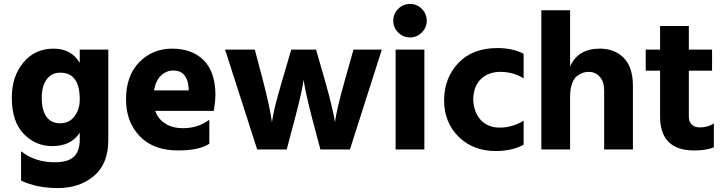

<svg xmlns="http://www.w3.org/2000/svg" viewBox="-20 -759 3675 975"><path d="M530 -49Q530 73 457 134.5Q384 196 274 196Q167 196 87 158V9Q157 65 259 65Q325 65 355 37Q385 9 385 -51V-85Q341 -17 245 -17Q161 -17 100.5 -79Q40 -141 40 -263Q40 -371 98.5 -441.5Q157 -512 252 -512Q342 -512 385 -440V-507H530ZM192 -262Q192 -199 216 -166Q240 -133 285 -133Q332 -133 358.5 -168.5Q385 -204 385 -254Q385 -390 286 -390Q242 -390 217 -356Q192 -322 192 -262Z M1043 -29Q991 5 884 5Q759 5 689.5 -67.5Q620 -140 620 -254Q620 -375 687.5 -443.5Q755 -512 854 -512Q956 -512 1015 -452.5Q1074 -393 1074 -275Q1074 -252 1066 -196H768Q783 -154 820 -131Q857 -108 909 -108Q986 -108 1043 -151ZM860 -401Q825 -401 798 -375.5Q771 -350 762 -300H938V-312Q931 -401 860 -401Z M1436 0H1286L1123 -507H1274L1318 -340Q1334 -277 1345 -226.5Q1356 -176 1358 -157L1361 -138Q1368 -198 1410 -340L1459 -507H1585L1633 -340Q1651 -276 1663 -225.5Q1675 -175 1678 -156L1681 -138Q1688 -197 1728 -340L1775 -507H1919L1757 0H1607L1563 -166Q1549 -220 1538.5 -267Q1528 -314 1525 -334L1522 -354Q1512 -287 1480 -166Z M2135 0H1989V-507H2135ZM2122 -714Q2147 -689 2147 -654Q2147 -619 2122 -594Q2097 -569 2062 -569Q2027 -569 2002 -594Q1977 -619 1977 -654Q1977 -689 2002 -714Q2027 -739 2062 -739Q2097 -739 2122 -714Z M2639 -24Q2580 8 2497 8Q2383 8 2309 -64.5Q2235 -137 2235 -252Q2237 -366 2309 -440.5Q2381 -515 2506 -515Q2583 -515 2639 -486V-361Q2586 -394 2521 -394Q2460 -394 2422 -357.5Q2384 -321 2383 -252Q2387 -185 2423 -148Q2459 -111 2518 -111Q2581 -111 2639 -146Z M3194 0H3048V-300Q3048 -344 3026 -369Q3004 -394 2969 -394Q2954 -394 2940.5 -389.5Q2927 -385 2911 -373.5Q2895 -362 2885 -334.5Q2875 -307 2875 -268V0H2729V-707H2875V-421Q2914 -512 3027 -512Q3101 -512 3147.5 -465Q3194 -418 3194 -323Z M3605 -11Q3568 5 3505 5Q3332 5 3332 -168V-400H3259V-507H3332V-627H3478V-507H3596V-400H3478V-167Q3478 -140 3493.5 -126Q3509 -112 3534 -112Q3574 -112 3605 -132Z"/></svg>

Font: Hind Siliguri
Style: Bold
Weight: 700
Designer: Jyotish Sonowal
Foundry: Indian Type Foundry
Version: Version 1.001;PS 1.0;hotconv 1.0.86;makeotf.lib2.5.63406; tt